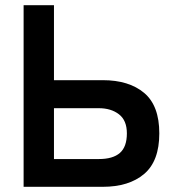

<svg xmlns="http://www.w3.org/2000/svg" viewBox="-20 -720 670 740"><path d="M71 0V-700H188V-411H376Q477 -411 535.5 -362Q594 -313 594 -206Q594 -99 535.5 -49.5Q477 0 376 0ZM188 -107H361Q415 -107 442 -130.5Q469 -154 469 -206Q469 -256 438.5 -279.5Q408 -303 361 -303H188Z"/></svg>

Font: Zen Kaku Gothic Antique
Style: Bold
Weight: 700
Designer: Yoshimichi Ohira
Foundry: Positype
Version: Version 1.001